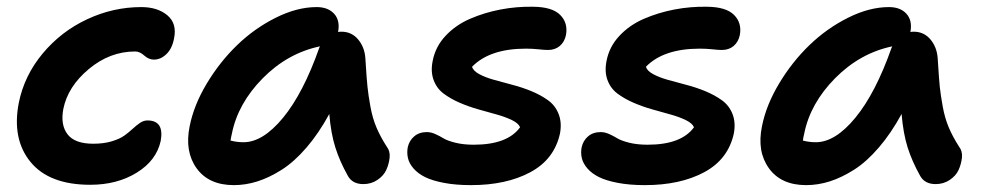

<svg xmlns="http://www.w3.org/2000/svg" viewBox="-20 -534 2897 564"><path d="M245.1 8.8Q124.5 8.8 69.6 -58.3Q14.6 -125.5 35.2 -231.9Q51.3 -312 105.5 -377Q159.7 -441.9 236.1 -477.5Q312.5 -513.2 395 -513.2Q442.9 -513.2 471.7 -489Q500.5 -464.8 491.2 -420.9Q485.8 -391.6 469 -375.2Q452.1 -358.9 432.1 -358.9Q417 -358.9 403.8 -370.8Q390.6 -382.8 377 -382.8Q302.7 -382.8 241 -331.3Q179.2 -279.8 166 -213.9Q157.2 -167 178.5 -139.4Q199.7 -111.8 253.9 -111.8Q284.7 -111.8 308.3 -118.9Q332 -126 345.7 -136Q359.4 -146 370.1 -156Q380.9 -166 391.4 -173.1Q401.9 -180.2 413.1 -180.2Q462.9 -180.2 452.1 -120.1Q439.5 -62.5 381.8 -26.9Q324.2 8.8 245.1 8.8Z M667 9.8Q593.3 9.8 557.6 -39.6Q522 -88.9 537.1 -163.1Q549.3 -225.1 587.4 -288.6Q625.5 -352.1 676.5 -401.4Q727.5 -450.7 790 -481.9Q852.5 -513.2 910.2 -513.2Q943.8 -513.2 961.7 -493.4Q979.5 -473.6 973.1 -439.9Q976.1 -440.9 982.9 -440.9Q1012.7 -440.9 1031.7 -418.5Q1050.8 -396 1053.2 -363.8Q1053.7 -358.4 1054.2 -348.6Q1057.1 -301.3 1059.6 -278.1Q1062 -254.9 1068.1 -220.9Q1074.2 -187 1085.9 -159.4Q1097.7 -131.8 1116.2 -103Q1126.5 -89.8 1124.5 -71Q1122.6 -52.2 1114.7 -34.9Q1106.9 -17.6 1088.6 -5.4Q1070.3 6.8 1047.4 6.8Q1014.2 6.8 1001 -19Q978 -60.1 965.1 -100.8Q952.1 -141.6 947.3 -199.2Q916.5 -142.6 880.4 -100.6Q844.2 -58.6 807.6 -35.4Q771 -12.2 736.3 -1.2Q701.7 9.8 667 9.8ZM661.1 -141.1Q659.2 -133.8 657.2 -121.1Q675.8 -116.2 695.3 -116.2Q752.4 -116.2 811.8 -188.5Q871.1 -260.7 918 -394L919.9 -397.9Q824.7 -377.9 751.7 -304Q678.7 -230 661.1 -141.1Z M1363.8 9.8Q1318.8 9.8 1284.2 3.2Q1249.5 -3.4 1228.5 -13.9Q1207.5 -24.4 1194.8 -39.1Q1182.1 -53.7 1178.5 -69.1Q1174.8 -84.5 1177.7 -101.1Q1182.1 -121.1 1196.8 -133.5Q1211.4 -146 1233.9 -146Q1246.1 -146 1259 -140.1Q1272 -134.3 1283.2 -127.4Q1294.4 -120.6 1317.9 -114.7Q1341.3 -108.9 1371.6 -108.9Q1470.7 -108.9 1507.8 -160.2Q1502.9 -171.9 1483.9 -181.2Q1464.8 -190.4 1439.7 -197.5Q1414.6 -204.6 1385.7 -212.6Q1356.9 -220.7 1330.3 -232.2Q1303.7 -243.7 1283.2 -259Q1262.7 -274.4 1253.7 -299.1Q1244.6 -323.7 1251 -355Q1258.8 -396.5 1288.6 -428.5Q1318.4 -460.4 1360.8 -478.8Q1403.3 -497.1 1450.4 -506.1Q1497.6 -515.1 1545.9 -514.2Q1602.1 -513.7 1625.5 -490.2Q1648.9 -466.8 1642.6 -431.2Q1638.2 -410.6 1624.3 -398.9Q1610.4 -387.2 1589.8 -387.2Q1579.6 -387.2 1561.5 -389.2Q1543.5 -391.1 1524.9 -391.1Q1418.5 -391.1 1366.7 -337.9Q1370.1 -325.7 1387.9 -316.2Q1405.8 -306.6 1430.7 -299.6Q1455.6 -292.5 1484.9 -284.9Q1514.2 -277.3 1541.3 -266.1Q1568.4 -254.9 1589.6 -239.7Q1610.8 -224.6 1620.8 -199.5Q1630.9 -174.3 1625 -142.1Q1608.4 -65.9 1537.8 -28.1Q1467.3 9.8 1363.8 9.8Z M1874.5 9.8Q1829.6 9.8 1794.9 3.2Q1760.3 -3.4 1739.3 -13.9Q1718.3 -24.4 1705.6 -39.1Q1692.9 -53.7 1689.2 -69.1Q1685.5 -84.5 1688.5 -101.1Q1692.9 -121.1 1707.5 -133.5Q1722.2 -146 1744.6 -146Q1756.8 -146 1769.8 -140.1Q1782.7 -134.3 1793.9 -127.4Q1805.2 -120.6 1828.6 -114.7Q1852.1 -108.9 1882.3 -108.9Q1981.4 -108.9 2018.6 -160.2Q2013.7 -171.9 1994.6 -181.2Q1975.6 -190.4 1950.4 -197.5Q1925.3 -204.6 1896.5 -212.6Q1867.7 -220.7 1841.1 -232.2Q1814.5 -243.7 1793.9 -259Q1773.4 -274.4 1764.4 -299.1Q1755.4 -323.7 1761.7 -355Q1769.5 -396.5 1799.3 -428.5Q1829.1 -460.4 1871.6 -478.8Q1914.1 -497.1 1961.2 -506.1Q2008.3 -515.1 2056.6 -514.2Q2112.8 -513.7 2136.2 -490.2Q2159.7 -466.8 2153.3 -431.2Q2148.9 -410.6 2135 -398.9Q2121.1 -387.2 2100.6 -387.2Q2090.3 -387.2 2072.3 -389.2Q2054.2 -391.1 2035.6 -391.1Q1929.2 -391.1 1877.4 -337.9Q1880.9 -325.7 1898.7 -316.2Q1916.5 -306.6 1941.4 -299.6Q1966.3 -292.5 1995.6 -284.9Q2024.9 -277.3 2052 -266.1Q2079.1 -254.9 2100.3 -239.7Q2121.6 -224.6 2131.6 -199.5Q2141.6 -174.3 2135.7 -142.1Q2119.1 -65.9 2048.6 -28.1Q1978 9.8 1874.5 9.8Z M2348.1 9.8Q2274.4 9.8 2238.8 -39.6Q2203.1 -88.9 2218.3 -163.1Q2230.5 -225.1 2268.6 -288.6Q2306.6 -352.1 2357.7 -401.4Q2408.7 -450.7 2471.2 -481.9Q2533.7 -513.2 2591.3 -513.2Q2625 -513.2 2642.8 -493.4Q2660.6 -473.6 2654.3 -439.9Q2657.2 -440.9 2664.1 -440.9Q2693.8 -440.9 2712.9 -418.5Q2731.9 -396 2734.4 -363.8Q2734.9 -358.4 2735.4 -348.6Q2738.3 -301.3 2740.7 -278.1Q2743.2 -254.9 2749.3 -220.9Q2755.4 -187 2767.1 -159.4Q2778.8 -131.8 2797.4 -103Q2807.6 -89.8 2805.7 -71Q2803.7 -52.2 2795.9 -34.9Q2788.1 -17.6 2769.8 -5.4Q2751.5 6.8 2728.5 6.8Q2695.3 6.8 2682.1 -19Q2659.2 -60.1 2646.2 -100.8Q2633.3 -141.6 2628.4 -199.2Q2597.7 -142.6 2561.5 -100.6Q2525.4 -58.6 2488.8 -35.4Q2452.1 -12.2 2417.5 -1.2Q2382.8 9.8 2348.1 9.8ZM2342.3 -141.1Q2340.3 -133.8 2338.4 -121.1Q2356.9 -116.2 2376.5 -116.2Q2433.6 -116.2 2492.9 -188.5Q2552.2 -260.7 2599.1 -394L2601.1 -397.9Q2505.9 -377.9 2432.9 -304Q2359.9 -230 2342.3 -141.1Z"/></svg>

Font: Shantell Sans Normal
Style: Italic
Weight: 600
Italic angle: -11.31°
Designer: Stephen Nixon, Anya Danilova, Shantell Martin
Foundry: Arrow Type
Version: Version 1.006;[559af2be0]